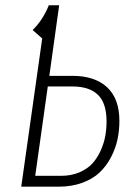

<svg xmlns="http://www.w3.org/2000/svg" viewBox="-20 -704 505 724"><path d="M252.9 -418Q337.4 -418 383.8 -375Q430.2 -332 430.2 -248Q430.2 -211.4 422.9 -177.5Q415.5 -143.6 398.4 -110.8Q381.3 -78.1 355.7 -53.7Q330.1 -29.3 290 -14.6Q250 0 200.2 0H60.1L139.2 -559.1L103 -590.8Q141.1 -627.4 164.1 -684.1H203.1L166 -418ZM210 -41Q249 -41 280 -54.4Q311 -67.9 329.6 -88.9Q348.1 -109.9 360.4 -137.9Q372.6 -166 377.2 -192.4Q381.8 -218.8 381.8 -246.1Q381.8 -314.9 349.4 -346.4Q316.9 -377.9 253.9 -377.9H160.2L112.8 -41Z"/></svg>

Font: Fira Sans Compressed ExtraLight
Style: Italic
Weight: 250
Width: 3
Italic angle: -8°
Designer: Carrois Corporate & Edenspiekermann AG
Foundry: Carrois Corporate GbR & Edenspiekermann AG
Version: Version 4.203;PS 004.203;hotconv 1.0.88;makeotf.lib2.5.64775